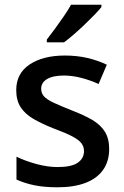

<svg xmlns="http://www.w3.org/2000/svg" viewBox="-20 -786 528 816"><path d="M444 -153Q444 -101 418.5 -64.5Q393 -28 344 -9Q295 10 225 10Q168 10 126.5 1.5Q85 -7 50 -23V-120Q87 -102 134.5 -89Q182 -76 225 -76Q284 -76 310.5 -94.5Q337 -113 337 -144Q337 -162 326.5 -176.5Q316 -191 288 -206Q260 -221 208 -240Q158 -260 122.5 -280.5Q87 -301 68 -330Q49 -359 49 -403Q49 -474 106 -512Q163 -550 256 -550Q306 -550 350 -540Q394 -530 434 -511L399 -429Q364 -445 325.5 -455Q287 -465 252 -465Q205 -465 180 -450Q155 -435 155 -409Q155 -390 167 -376.5Q179 -363 208 -349.5Q237 -336 287 -316Q337 -297 372 -276.5Q407 -256 425.5 -226.5Q444 -197 444 -153ZM411 -756Q400 -742 380.5 -722Q361 -702 338.5 -680.5Q316 -659 293.5 -639.5Q271 -620 252 -606H179V-618Q194 -637 213 -663Q232 -689 251 -716.5Q270 -744 282 -766H411Z"/></svg>

Font: Noto Sans Oriya Medium
Style: Regular
Weight: 500
Version: Version 2.003